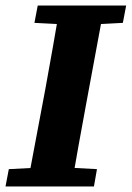

<svg xmlns="http://www.w3.org/2000/svg" viewBox="-27 -677 478 697"><path d="M-7 0 5 -63 140 -70H193L325 -63L314 0ZM71 0 138 -356Q152 -431 165 -506.5Q178 -582 191 -657H352L286 -301Q272 -226 258.5 -150.5Q245 -75 232 0ZM98 -594 110 -657H431L419 -594L287 -587H234Z"/></svg>

Font: Source Serif 4
Style: Bold Italic
Weight: 700
Italic angle: -12°
Designer: Frank Grießhammer
Foundry: Adobe Systems Incorporated
Version: Version 4.004;hotconv 1.0.116;makeotfexe 2.5.65601